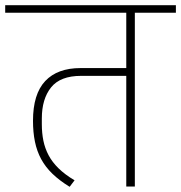

<svg xmlns="http://www.w3.org/2000/svg" viewBox="-40 -718 697 739"><path d="M228 1Q189 -23 162 -49Q135 -75 118.5 -105.5Q102 -136 94.5 -172.5Q87 -209 87 -253Q87 -356 134 -406Q181 -456 270 -456H446V-669H-20V-698H637V-669H479V0H446V-426H272Q192 -426 156.5 -381.5Q121 -337 121 -262V-240Q121 -206 127 -176.5Q133 -147 147 -120.5Q161 -94 185.5 -70Q210 -46 247 -24Z"/></svg>

Font: IBM Plex Sans Devanagari ExtraLight
Style: Regular
Weight: 200
Designer: Mike Abbink, Paul van der Laan, Pieter van Rosmalen, Erin McLaughlin
Foundry: Bold Monday
Version: Version 1.1